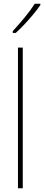

<svg xmlns="http://www.w3.org/2000/svg" viewBox="-20 -1017 238 1037"><path d="M103 0H77V-760H103ZM198 -990Q182 -966 159 -938.5Q136 -911 111.5 -885Q87 -859 65 -839H49V-849Q83 -886 113.5 -923Q144 -960 168 -997H198Z"/></svg>

Font: Noto Sans Georgian Condensed Thin
Style: Regular
Weight: 100
Width: 3
Designer: Monotype Design Team, Akaki Razmadze
Foundry: Google LLC
Version: Version 2.005; ttfautohint (v1.8.4.7-5d5b)